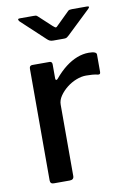

<svg xmlns="http://www.w3.org/2000/svg" viewBox="-85 -794 565 846"><g transform="rotate(-10 198.0 -371.0)"><path d="M86 0Q78 0 74 -4Q70 -8 70 -16V-515Q70 -530 83 -530H160Q172 -530 172 -517V-454Q172 -448 175.5 -447Q179 -446 183 -451Q208 -481 233.5 -500.5Q259 -520 285 -530Q311 -540 337 -540Q372 -540 372 -526V-448Q372 -436 361 -438Q349 -441 335.5 -442Q322 -443 308 -443Q287 -443 264 -434Q241 -425 221.5 -409.5Q202 -394 189 -375Q176 -356 176 -336V-17Q176 0 157 0H86ZM278 -735Q282 -740 287 -741Q292 -742 298 -742H365Q381 -742 367 -729L263 -630Q259 -626 254.5 -623Q250 -620 242 -620H193Q183 -620 177 -623Q171 -626 166 -631L61 -729Q56 -735 56.5 -738.5Q57 -742 64 -742H126Q133 -742 136.5 -741.5Q140 -741 146 -735L201 -684Q211 -675 214.5 -675Q218 -675 226 -684Z"/></g></svg>

Font: Libre Franklin Thin Medium
Style: Regular
Weight: 500
Version: Version 3.000